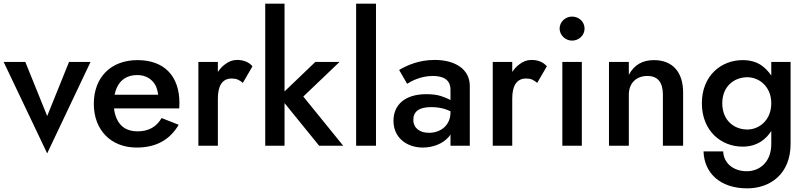

<svg xmlns="http://www.w3.org/2000/svg" viewBox="-21 -800 4425 1054"><path d="M-1 -460 238 42 476 -460H358L238 -163L118 -460Z M729 10C836 10 911 -32 960 -115L866 -152C838 -103 794 -79 734 -79C678 -79 639 -103 619 -150C612 -166 607 -184 605 -205H963C963 -210 964 -224 964 -235C964 -383 880 -470 734 -470C588 -470 494 -376 494 -230C494 -86 588 10 729 10ZM608 -280C611 -294 615 -307 620 -318C640 -363 678 -388 733 -388C778 -388 813 -367 833 -331C840 -316 845 -299 847 -280Z M1175 -460H1068V0H1175V-259C1175 -324 1196 -369 1251 -369C1278 -369 1293 -361 1312 -345L1365 -436C1344 -461 1313 -471 1280 -471C1257 -471 1234 -463 1213 -446C1198 -435 1186 -421 1175 -405Z M1435 -780V0H1541V-234L1731 0H1863L1644 -270L1843 -460H1710L1541 -298V-780Z M1934 -780V0H2043V-780Z M2214 -340C2236 -354 2288 -383 2354 -383C2411 -383 2452 -364 2452 -307V-251C2437 -259 2420 -266 2399 -273C2376 -280 2350 -283 2319 -283C2204 -283 2139 -226 2139 -137C2139 -43 2213 10 2300 10C2353 10 2408 -9 2443 -49C2446 -53 2449 -57 2452 -62V0H2558V-328C2558 -420 2478 -471 2365 -471C2278 -471 2213 -441 2170 -416ZM2248 -143C2248 -186 2278 -212 2345 -212C2371 -212 2396 -209 2419 -202C2430 -199 2441 -194 2452 -189V-183C2452 -113 2399 -71 2334 -71C2284 -71 2248 -96 2248 -143Z M2791 -460H2684V0H2791V-259C2791 -324 2812 -369 2867 -369C2894 -369 2909 -361 2928 -345L2981 -436C2960 -461 2929 -471 2896 -471C2873 -471 2850 -463 2829 -446C2814 -435 2802 -421 2791 -405Z M3051 -643C3051 -607 3083 -577 3119 -577C3158 -577 3188 -607 3188 -643C3188 -680 3158 -709 3119 -709C3083 -709 3051 -680 3051 -643ZM3066 -460V0H3173V-460Z M3618 -280V0H3729V-293C3729 -402 3673 -470 3569 -470C3506 -470 3460 -444 3431 -389V-460H3322V0H3431V-280C3431 -343 3471 -383 3533 -383C3590 -383 3618 -348 3618 -280Z M3841 31C3845 151 3933 234 4081 234C4206 234 4319 156 4319 -10V-460H4213V-385C4198 -408 4179 -427 4158 -442C4129 -461 4095 -470 4056 -470C3937 -470 3832 -384 3832 -233C3832 -82 3937 5 4056 5C4095 5 4129 -5 4158 -24C4179 -38 4198 -57 4213 -81V-10C4213 94 4145 140 4079 140C4001 140 3951 92 3949 31ZM3944 -233C3944 -325 4008 -376 4082 -376C4145 -376 4213 -326 4213 -233C4213 -139 4145 -89 4082 -89C4008 -89 3944 -140 3944 -233Z"/></svg>

Font: Jost Medium
Style: Regular
Weight: 500
Version: Version 3.710